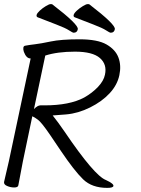

<svg xmlns="http://www.w3.org/2000/svg" viewBox="-29 -900 684 933"><path d="M-9 -17 14 -116 120 -616H119Q99 -616 87 -648Q83 -660 84.5 -668.5Q86 -677 94 -678Q115 -682 141.5 -685Q168 -688 218 -698.5Q268 -709 356.5 -709Q445 -709 488.5 -684Q532 -659 546.5 -620.5Q561 -582 551 -534.5Q541 -487 504 -447Q467 -407 409 -378Q351 -349 292.5 -344Q234 -339 227 -339Q252 -308 285 -260Q430 -46 486 -25Q525 -7 522 4Q520 13 492 13Q418 13 375 -28.5Q332 -70 266 -168L214 -245Q173 -305 155.5 -318Q138 -331 128 -335L82 -115L60 1Q58 11 40 11Q22 11 5 3.5Q-12 -4 -9 -17ZM136 -370Q154 -388 167 -388H187Q309 -388 380 -426Q419 -448 447 -477.5Q475 -507 481 -537Q492 -587 456.5 -618Q421 -649 335.5 -649Q250 -649 191 -630ZM529 -758Q526 -741 509 -741Q504 -741 486.5 -752.5Q469 -764 424.5 -781Q380 -798 334 -816Q327 -819 329 -827.5Q331 -836 344.5 -848.5Q358 -861 374 -870.5Q390 -880 396.5 -880Q403 -880 405 -879Q534 -780 529 -758ZM349 -758Q346 -741 329 -741Q324 -741 306.5 -752.5Q289 -764 244.5 -781Q200 -798 154 -816Q147 -819 149 -827.5Q151 -836 164.5 -848.5Q178 -861 194 -870.5Q210 -880 216.5 -880Q223 -880 225 -879Q354 -780 349 -758Z"/></svg>

Font: LXGW Bright GB
Style: Italic
Weight: 400
Italic angle: -12°
Designer: Christian Thalmann (Catharsis Fonts)
Foundry: LXGW / Christian Thalmann (Catharsis Fonts) / Fontworks Inc.
Version: Version 5.510